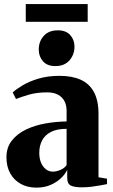

<svg xmlns="http://www.w3.org/2000/svg" viewBox="-20 -892 544 924"><path d="M155.5 11Q112.5 11 80 -7Q47.5 -25 29.2 -57.8Q11 -90.5 11 -135Q11 -182.5 37 -215.5Q63 -248.5 105.5 -268.8Q148 -289 199.2 -298Q250.5 -307 300.5 -307.5V-359.5Q300.5 -385.5 290.2 -405.2Q280 -425 259.2 -436.2Q238.5 -447.5 206.5 -447.5Q156.5 -447.5 117.8 -436Q79 -424.5 57 -415.5L41 -447Q57.5 -462.5 88.8 -481.2Q120 -500 164.8 -513.5Q209.5 -527 266.5 -527Q327 -527 368.5 -508.2Q410 -489.5 432 -449Q454 -408.5 454 -344.5V-39L495 -32V-6Q484.5 -4 464.8 -0.2Q445 3.5 421.5 6.5Q398 9.5 374 9.5Q340 9.5 321.8 1.5Q303.5 -6.5 303.5 -36V-75Q295 -55.5 274.5 -35.5Q254 -15.5 223.8 -2.2Q193.5 11 155.5 11ZM234.5 -66Q251 -66 270.2 -74Q289.5 -82 300.5 -97.5V-272Q254 -272 225 -257Q196 -242 182.5 -216Q169 -190 169 -156Q169 -129.5 177.5 -109.2Q186 -89 200.8 -77.5Q215.5 -66 234.5 -66ZM246 -574Q207 -574 186.8 -597.2Q166.5 -620.5 166.5 -653Q166.5 -692.5 190.5 -719.2Q214.5 -746 258 -746H259Q297.5 -746 318 -723.2Q338.5 -700.5 338.5 -667.5Q338.5 -629.5 314.5 -601.8Q290.5 -574 247 -574ZM402 -872.5V-787H104V-872.5Z"/></svg>

Font: Merriweather 120pt ExtraBold
Style: Regular
Weight: 800
Version: Version 2.100